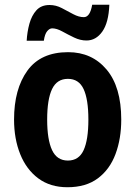

<svg xmlns="http://www.w3.org/2000/svg" viewBox="-20 -776 569 806"><path d="M489 -274Q489 -194 465 -129.5Q441 -65 391 -27.5Q341 10 263 10Q191 10 141 -27Q91 -64 65 -128.5Q39 -193 39 -274Q39 -402 95 -479.5Q151 -557 266 -557Q366 -557 427.5 -484Q489 -411 489 -274ZM178 -274Q178 -190 198.5 -146Q219 -102 265 -102Q311 -102 331 -145.5Q351 -189 351 -274Q351 -359 331 -402Q311 -445 265 -445Q219 -445 198.5 -402Q178 -359 178 -274ZM92 -605Q94 -642 103.5 -676.5Q113 -711 133 -733Q153 -755 188 -755Q215 -755 239.5 -742Q264 -729 287.5 -716.5Q311 -704 332 -704Q358 -704 367 -756H439Q436 -681 409.5 -643.5Q383 -606 343 -606Q317 -606 291 -618.5Q265 -631 241.5 -644Q218 -657 199 -657Q188 -657 178 -645Q168 -633 164 -605Z"/></svg>

Font: Noto Sans Lao Condensed
Style: Bold
Weight: 700
Width: 3
Designer: Monotype Design Team
Foundry: Monotype Imaging Inc.
Version: Version 2.003; ttfautohint (v1.8.4.7-5d5b)